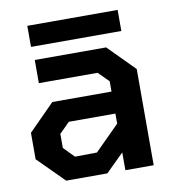

<svg xmlns="http://www.w3.org/2000/svg" viewBox="-77 -739 739 808"><g transform="rotate(-10 292.5 -335.0)"><path d="M93 -580V-670H479V-580ZM141 0 30 -111V-224L141 -336H394V-380L350 -424H99V-523H404L515 -411V0H394V-76L317 0ZM195 -93 289 -94 394 -199V-242H195L151 -198V-138Z"/></g></svg>

Font: Tomorrow Medium
Style: Regular
Weight: 500
Designer: Tony de Marco, Monica Rizzolli
Foundry: Just in Type
Version: Version 2.002